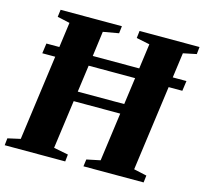

<svg xmlns="http://www.w3.org/2000/svg" viewBox="-112 -863 1045 982"><g transform="rotate(15 410.0 -371.5)"><path d="M-6 0 -2 -37.5 65 -52.5 126.5 -504H58L65.5 -557.5H134L152 -690L86 -704.5L91 -743H415.5L411 -704.5L328.5 -690L311 -557.5H557L575 -690L504.5 -704.5L509 -743H826.5L822.5 -704.5L752.5 -690L734.5 -557.5H807L799.5 -504H727L665.5 -52.5L734 -37.5L729.5 0H411L416 -37.5L488 -52.5L523 -309H276.5L241.5 -52.5L318.5 -37.5L314.5 0ZM284 -361.5H530L549.5 -504H303.5Z"/></g></svg>

Font: Merriweather 72pt Black
Style: Italic
Weight: 900
Italic angle: -7.8°
Version: Version 2.101